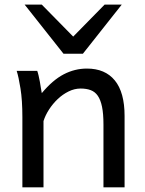

<svg xmlns="http://www.w3.org/2000/svg" viewBox="-20 -801 619 821"><path d="M422.4 0V-268.6Q422.4 -314.5 416.3 -344.2Q410.2 -374 398.2 -391.4Q386.2 -408.7 367.9 -415.5Q349.6 -422.4 324.7 -422.4Q298.3 -422.4 273.2 -409.9Q248 -397.5 227.1 -377.7Q206.1 -357.9 189.9 -333Q173.8 -308.1 166 -283.2V0H75.7V-300.3Q75.7 -372.6 67.6 -422.6Q59.6 -472.7 51.3 -498H139.2Q142.1 -490.2 145 -477.8Q147.9 -465.3 150.4 -451.7Q152.8 -438 154.8 -424.8L158.7 -402.8Q205.1 -458.5 252.4 -483.2Q299.8 -507.8 351.6 -507.8Q429.7 -507.8 471.2 -456.8Q512.7 -405.8 512.7 -305.2V0ZM158.7 -781.2 293 -644.5 427.2 -781.2H500.5L334.5 -571.3H251.5L85.4 -781.2Z"/></svg>

Font: Andika Compact
Style: Regular
Weight: 400
Designer: Victor Gaultney, Annie Olsen, Julie Remington, Don Collingsworth, Eric Hays, Becca Hirsbrunner
Foundry: SIL International
Version: Version 5.000 ; LnSpcTght